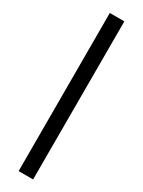

<svg xmlns="http://www.w3.org/2000/svg" viewBox="-262 -873 792 1063"><g transform="rotate(30 134.0 -341.0)"><path d="M88 165 87.5 -845.5H180.5V165Z"/></g></svg>

Font: 1883 Sans SemiBold
Style: Regular
Weight: 600
Designer: 1883 Sans project is a fork of Public Sans.
Version: Version 1.009